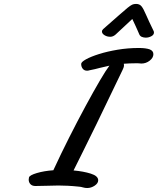

<svg xmlns="http://www.w3.org/2000/svg" viewBox="-20 -947 798 970"><path d="M420.9 2.9Q409.7 2.9 399.9 0Q388.7 -3.4 379.9 -3.9Q347.7 -7.3 322.5 -8.5Q297.4 -9.8 275.4 -9.8Q250 -9.8 218.8 -8.5Q187.5 -7.3 158.7 -7.3Q142.6 -7.3 133.8 -16.6Q125 -25.9 125 -39.6Q125 -44.9 126.5 -50.8Q129.9 -62 166.3 -72.8Q202.6 -83.5 249.5 -86.9Q288.1 -170.4 328.9 -251.2Q369.6 -332 412.1 -410.6Q453.6 -487.3 484.6 -540Q515.6 -592.8 532.7 -615.2L484.4 -604Q472.7 -600.6 459.5 -597.7Q446.3 -594.7 431.6 -591.8Q426.3 -589.8 419.9 -589.8Q405.8 -589.8 397.9 -599.9Q390.1 -609.9 390.1 -624Q390.1 -633.8 414.8 -647.5Q439.5 -661.1 481.4 -674.3Q522 -687 574 -695.8Q626 -704.6 682.1 -704.6Q715.3 -704.6 735.8 -697.8Q754.9 -690.4 754.9 -673.3Q754.9 -655.3 736.3 -640.6Q717.8 -626 694.3 -626Q689.5 -626 681.6 -627Q678.7 -627.4 675.5 -627.4Q672.4 -627.4 668.9 -627.4Q650.9 -627.4 635.3 -626.7Q619.6 -626 605.5 -625Q606.4 -618.2 606.4 -617.7Q606.4 -610.8 604 -604.7Q601.6 -598.6 599.1 -593.3L467.3 -319.8Q422.9 -228.5 395.8 -174.6Q368.7 -120.6 351.6 -85.9Q401.4 -81.5 438.7 -69.8Q476.1 -58.1 476.1 -36.1Q476.1 -21 458.3 -9Q440.4 2.9 420.9 2.9ZM716.8 -756.8Q706.1 -756.8 697 -760.5Q688 -764.2 684.1 -772.5L674.8 -793.9L663.1 -819.8L648.4 -851.1L564 -772.5Q551.3 -761.2 537.1 -761.2Q520.5 -761.2 507.8 -769.3Q495.1 -777.3 495.1 -787.6Q495.1 -794.4 501.5 -800.3Q546.9 -839.8 577.6 -867.2Q608.4 -894.5 624 -907.2Q639.2 -919.4 647.5 -923.3Q655.8 -927.2 667.5 -927.2Q685.1 -927.2 694.8 -915.3Q704.6 -903.3 717.3 -873.5Q730 -843.8 756.3 -790Q757.8 -786.6 757.8 -782.7Q757.8 -771 744.4 -763.9Q731 -756.8 716.8 -756.8Z"/></svg>

Font: Damion
Style: Regular
Weight: 400
Designer: Vernon Adams
Foundry: Vernon Adams
Version: Version 1.100; ttfautohint (v1.8.4.7-5d5b)